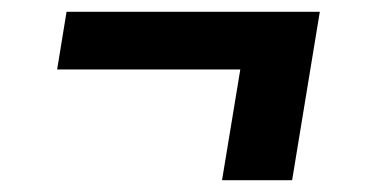

<svg xmlns="http://www.w3.org/2000/svg" viewBox="-20 -409 640 326"><path d="M476 -103H357L388 -291H77L93 -389H523Z"/></svg>

Font: Iosevka HT Extrabold Extended
Style: Italic
Weight: 800
Width: 7
Italic angle: -9°
Monospace: yes
Designer: Belleve Invis
Foundry: Belleve Invis
Version: Version 32.3.0; ttfautohint (v1.8.4)